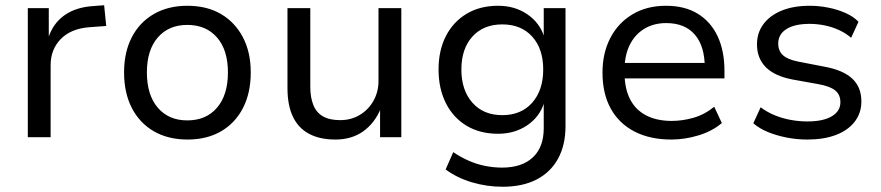

<svg xmlns="http://www.w3.org/2000/svg" viewBox="-20 -523 3359 732"><path d="M86 0V-492H166V-378H164Q182 -434 226 -465Q270 -496 337 -500L377 -503L385 -424L318 -419Q249 -413 211 -373.5Q173 -334 173 -274V0Z M695 9Q621 9 566.5 -22.5Q512 -54 482.5 -111.5Q453 -169 453 -247Q453 -324 482.5 -381Q512 -438 566.5 -469.5Q621 -501 694 -501Q769 -501 822.5 -469.5Q876 -438 906 -381Q936 -324 936 -247Q936 -169 906.5 -111.5Q877 -54 823 -22.5Q769 9 695 9ZM694 -64Q766 -64 807.5 -112.5Q849 -161 849 -247Q849 -332 807.5 -380Q766 -428 694 -428Q623 -428 581.5 -380Q540 -332 540 -247Q540 -161 581.5 -112.5Q623 -64 694 -64Z M1259 9Q1199 9 1158 -13Q1117 -35 1096.5 -78.5Q1076 -122 1076 -187V-492H1163V-191Q1163 -152 1174.5 -123Q1186 -94 1211 -79.5Q1236 -65 1277 -65Q1319 -65 1352 -85Q1385 -105 1404 -139Q1423 -173 1423 -214V-492H1510V0H1429V-110H1432Q1409 -54 1365 -22.5Q1321 9 1259 9Z M1896 189Q1836 189 1779 172Q1722 155 1679 123L1708 57Q1736 76 1766.5 89.5Q1797 103 1829.5 109.5Q1862 116 1894 116Q1970 116 2011.5 77Q2053 38 2053 -34V-130H2054Q2037 -77 1989.5 -45Q1942 -13 1879 -13Q1810 -13 1759 -43.5Q1708 -74 1680 -129.5Q1652 -185 1652 -258Q1652 -331 1680 -385.5Q1708 -440 1759 -470.5Q1810 -501 1879 -501Q1943 -501 1990.5 -468.5Q2038 -436 2055 -382H2053V-492H2136V-42Q2136 30 2107.5 82Q2079 134 2025.5 161.5Q1972 189 1896 189ZM1895 -84Q1967 -84 2009 -131.5Q2051 -179 2051 -258Q2051 -337 2009 -383.5Q1967 -430 1895 -430Q1823 -430 1781 -383.5Q1739 -337 1739 -258Q1739 -179 1781 -131.5Q1823 -84 1895 -84Z M2540 9Q2458 9 2399 -21.5Q2340 -52 2308.5 -109Q2277 -166 2277 -246Q2277 -321 2307 -378.5Q2337 -436 2391.5 -468.5Q2446 -501 2519 -501Q2591 -501 2640.5 -470.5Q2690 -440 2716 -384.5Q2742 -329 2742 -253V-224H2342V-283H2685L2667 -265Q2667 -347 2629 -391Q2591 -435 2520 -435Q2472 -435 2436 -413Q2400 -391 2380.5 -351Q2361 -311 2361 -256V-247Q2361 -186 2382 -145Q2403 -104 2443.5 -83Q2484 -62 2541 -62Q2582 -62 2624 -74Q2666 -86 2703 -116L2732 -54Q2696 -23 2643.5 -7Q2591 9 2540 9Z M3058 9Q3018 9 2979.5 1.5Q2941 -6 2908 -19.5Q2875 -33 2852 -53L2880 -114Q2905 -95 2935 -83Q2965 -71 2996.5 -65.5Q3028 -60 3058 -60Q3118 -60 3151 -79.5Q3184 -99 3184 -133Q3184 -162 3164.5 -178Q3145 -194 3101 -202L3001 -220Q2933 -233 2899.5 -267Q2866 -301 2866 -354Q2866 -398 2890.5 -431Q2915 -464 2960 -482.5Q3005 -501 3067 -501Q3102 -501 3137.5 -494Q3173 -487 3203.5 -473.5Q3234 -460 3253 -440L3225 -379Q3204 -397 3177.5 -409Q3151 -421 3122.5 -426.5Q3094 -432 3067 -432Q3009 -432 2978 -412Q2947 -392 2947 -357Q2947 -329 2965 -312.5Q2983 -296 3024 -288L3122 -269Q3194 -256 3229 -223.5Q3264 -191 3264 -136Q3264 -92 3238.5 -59Q3213 -26 3167 -8.5Q3121 9 3058 9Z"/></svg>

Font: Nunito Sans 9pt
Style: Regular
Weight: 400
Version: Version 3.101;gftools[0.9.27]